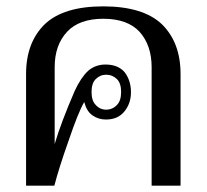

<svg xmlns="http://www.w3.org/2000/svg" viewBox="-20 -584 650 604"><path d="M62 -351C62 -351 62 0 62 0C62 0 151 0 151 0C160 -35 175 -83 196 -142C216 -201 232 -241 245 -263C250 -244 258 -230 271 -221C284 -212 298 -208 313 -208C338 -208 357 -216 371 -233C385 -250 392 -270 392 -294C392 -319 385 -340 372 -357C358 -373 338 -381 312 -381C290 -381 272 -374 257 -361C242 -347 228 -326 215 -298C186 -231 165 -175 152 -131C152 -131 152 -373 152 -373C152 -419 165 -456 191 -484C216 -511 254 -525 305 -525C356 -525 394 -511 419 -484C444 -456 457 -419 457 -373C457 -373 457 0 457 0C457 0 548 0 548 0C548 0 548 -351 548 -351C548 -418 528 -470 489 -508C450 -545 388 -564 305 -564C221 -564 160 -545 121 -508C82 -470 62 -418 62 -351ZM348 -254C339 -244 327 -239 314 -239C301 -239 290 -244 281 -254C272 -263 268 -277 268 -295C268 -312 272 -326 281 -335C290 -344 301 -349 314 -349C327 -349 339 -344 348 -335C357 -326 361 -312 361 -295C361 -277 357 -263 348 -254Z"/></svg>

Font: BUSH 25 TRIRONG 0515 A
Style: Regular
Weight: 400
Designer: Katatrad Team
Foundry: CadsonDemak